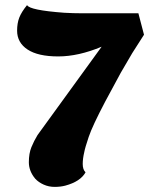

<svg xmlns="http://www.w3.org/2000/svg" viewBox="-20 -712 584 752"><path d="M378 -529Q287 -491 208 -491Q129 -491 88 -518Q47 -545 47 -592Q47 -621 55.5 -643Q64 -665 86 -692Q96 -672 232 -662Q268 -660 300 -660H522L544 -576L498 -504L453 -427L392 -314Q342 -219 327.5 -176Q313 -133 310 -116Q304 -91 304 -69.5Q304 -48 315 -37Q295 -1 236 15Q217 20 194 20Q171 20 151 11Q131 2 118 -12Q93 -42 93 -76.5Q93 -111 103 -135.5Q113 -160 127 -183Z"/></svg>

Font: Sansita One
Style: Regular
Weight: 400
Designer: Pablo Cosgaya
Foundry: Omnibus-Type
Version: Version 1.001